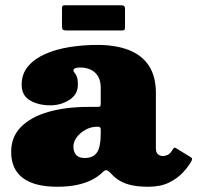

<svg xmlns="http://www.w3.org/2000/svg" viewBox="-20 -701 751 731"><path d="M216 -601Q216 -590.5 220 -587.8Q224 -585 233.5 -585H445Q453 -585 454.5 -588.5Q456 -592 456 -600V-665.5Q456 -675.5 452.2 -678.2Q448.5 -681 439 -681H226Q219.5 -681 217.8 -677.8Q216 -674.5 216 -667.5ZM22.5 -123Q22.5 -56.5 67.2 -23.2Q112 10 197.5 10Q240.5 10 273.2 3Q306 -4 330.2 -16.5Q354.5 -29 371 -45.5Q379.5 -54 385.8 -53Q392 -52 404.5 -38.5Q419.5 -22 438.8 -11.2Q458 -0.5 484 4.8Q510 10 545 10H545.5Q591 10 623.2 -5.8Q655.5 -21.5 677 -44.8Q698.5 -68 710 -90Q713.5 -98 707 -102L650 -137Q643.5 -142 638.5 -133.5Q630 -117.5 620 -112.2Q610 -107 599.5 -107Q589 -107 581.2 -114Q573.5 -121 573.5 -136V-347Q573.5 -410 547 -450.5Q520.5 -491 470.5 -510.5Q420.5 -530 350.5 -530Q297.5 -530 246.2 -522Q195 -514 153.5 -496Q112 -478 87.2 -449Q62.5 -420 62.5 -378Q62.5 -337.5 94.2 -318.8Q126 -300 171.5 -300Q212 -300 244.2 -320.8Q276.5 -341.5 276.5 -378Q276.5 -400 272.2 -409.8Q268 -419.5 263.8 -424Q259.5 -428.5 259.5 -434Q259.5 -437 262.8 -439.2Q266 -441.5 272 -442.8Q278 -444 285.5 -444Q308 -444 325.8 -435.5Q343.5 -427 353.5 -410Q363.5 -393 363.5 -367V-307Q363.5 -298 361.2 -296Q359 -294 350.5 -294H316.5Q230.5 -294 164.2 -275Q98 -256 60.2 -218Q22.5 -180 22.5 -123ZM259.5 -143Q259.5 -161.5 272.5 -178.8Q285.5 -196 306 -207.2Q326.5 -218.5 349.5 -218.5H353.5Q363.5 -218.5 363.5 -208.5V-191Q363.5 -141.5 349.2 -120.5Q335 -99.5 302.5 -99.5Q280 -99.5 269.8 -111.2Q259.5 -123 259.5 -143Z"/></svg>

Font: Besley Black
Style: Regular
Weight: 900
Designer: Owen Earl
Foundry: indestructible type*
Version: Version 2.001